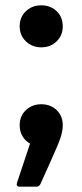

<svg xmlns="http://www.w3.org/2000/svg" viewBox="-20 -540 310 722"><path d="M55 162Q39 162 44 147L93 0Q75 -10 64.5 -28Q54 -46 54 -69Q54 -104 77.5 -126Q101 -148 135 -148Q170 -148 193 -126Q216 -104 216 -69Q216 -47 207 -20.5Q198 6 172 63L132 152Q127 162 117 162ZM135 -362Q101 -362 77.5 -384.5Q54 -407 54 -441Q54 -476 77.5 -498Q101 -520 135 -520Q170 -520 193 -498Q216 -476 216 -441Q216 -407 193 -384.5Q170 -362 135 -362Z"/></svg>

Font: LINE Seed Sans App
Style: Bold
Weight: 700
Designer: LINE VX Design & Dalton Maag Ltd & Sandoll Inc
Foundry: Dalton Maag Ltd
Version: Version 1.003